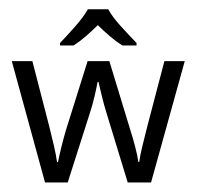

<svg xmlns="http://www.w3.org/2000/svg" viewBox="-20 -394 424 414"><path d="M210.4 -147.9Q204.1 -168 199.5 -187.3Q194.8 -206.5 192.4 -217.3H190.4Q188.5 -206.5 184.1 -187.3Q179.7 -168 172.9 -147.5L126 -0.5H77.1L5.4 -262.2H49.8L85.9 -122.6Q91.3 -101.6 96.2 -80.1Q101.1 -58.6 103 -44.4H105Q107.4 -56.6 112.5 -77.6Q117.7 -98.6 122.6 -114.7L168.9 -262.2H215.8L260.7 -114.7Q266.1 -98.1 271.2 -78.6Q276.4 -59.1 278.3 -44.9H280.3Q281.7 -57.1 286.9 -78.6Q292 -100.1 297.9 -122.6L334.5 -262.2H378.4L305.7 -0.5H255.4ZM213.4 -374Q222.2 -357.4 241.5 -336.4Q260.7 -315.4 274.4 -301.3V-295.9H244.1Q231.4 -303.7 217.8 -315.2Q204.1 -326.7 190.9 -339.8Q177.7 -326.7 164.6 -315.4Q151.4 -304.2 138.7 -295.9H109.4V-301.3Q123 -315.4 141.6 -336.4Q160.2 -357.4 169.4 -374Z"/></svg>

Font: NotoSansOldHungarianUI
Style: Regular
Weight: 400
Designer: Monotype Design Team
Foundry: Monotype Imaging Inc.
Version: Version 1001.000; ttfautohint (v1.8.4.7-5d5b)